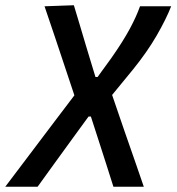

<svg xmlns="http://www.w3.org/2000/svg" viewBox="-96 -521 674 733"><path d="M-76 192Q-43 148 6 83.5Q55 19 112.5 -57.5L188 -157L154.5 -257.5Q135 -316.5 114.5 -377.5Q94 -438.5 74 -497L186 -501Q195 -470 207.5 -429.5Q219.5 -389 231 -350.5Q242.5 -312 250.5 -286L268.5 -227H276.5L329.5 -300Q374 -363.5 399.8 -411.5Q425.5 -459.5 438.5 -497H557.5Q538 -447.5 502.2 -385.5Q466.5 -323.5 412 -256L332 -158.5L380 -18.5Q405 53.5 421.5 100.5Q437.5 147 453 192H337Q323.5 150 310.5 108.5Q297 66.5 283 23L251 -76H242L192 -7.5Q143.5 59 108.5 107.5Q73.5 156 47.5 192Z"/></svg>

Font: Heraclito Medium
Style: Italic
Weight: 500
Italic angle: -12°
Designer: Kostas Bartsokas (font) & Cristiano Sobral (main changes)
Foundry: Kostas Bartsokas (font) & Cristiano Sobral (main changes)
Version: Version 1.00;July 8, 2020;FontCreator 13.0.0.2655 64-bit